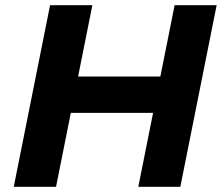

<svg xmlns="http://www.w3.org/2000/svg" viewBox="-20 -720 857 740"><path d="M815 -700 675 0H513L570 -285H253L196 0H33L173 -700H336L281 -425H598L653 -700Z"/></svg>

Font: Montserrat Alternates
Style: Bold Italic
Weight: 700
Italic angle: -11.3°
Designer: Julieta Ulanovsky
Foundry: Julieta Ulanovsky
Version: Version 7.200